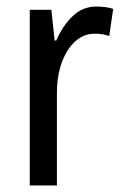

<svg xmlns="http://www.w3.org/2000/svg" viewBox="-20 -567 377 587"><path d="M275 -547Q287 -547 300 -545.5Q313 -544 326 -540L314 -457Q294 -464 269 -464Q236 -464 210 -440.5Q184 -417 169 -376Q154 -335 154 -282V0H71V-537H137L147 -443H152Q172 -489 202.5 -518Q233 -547 275 -547Z"/></svg>

Font: Noto Sans Malayalam Condensed
Style: Regular
Weight: 400
Width: 3
Designer: Jelle Bosma - Monotype Design Team
Foundry: Monotype Imaging Inc.
Version: Version 2.104; ttfautohint (v1.8.4.7-5d5b)